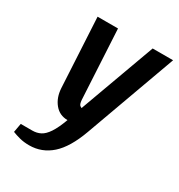

<svg xmlns="http://www.w3.org/2000/svg" viewBox="-169 -613 871 936"><g transform="rotate(30 266.5 -145.0)"><path d="M132 210Q102 210 77.5 203.5Q53 197 36 190L45 140H110Q135 140 155.5 129.5Q176 119 195 90.5Q214 62 233 10Q188 10 160 -24Q132 -58 129 -110L108 -500H223L244 -110Q246 -85 254.5 -80Q263 -75 263 -75L418 -500H533L348 10Q310 115 256.5 162.5Q203 210 132 210Z"/></g></svg>

Font: Cuprum
Style: Bold Italic
Weight: 700
Italic angle: -10°
Designer: Jovanny Lemonad
Foundry: Jovanny Lemonad
Version: Version 3.000